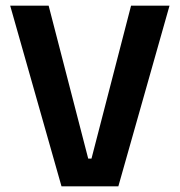

<svg xmlns="http://www.w3.org/2000/svg" viewBox="-20 -659 636 679"><path d="M197.5 0 16 -639H152L292 -98H303.5L443.5 -639H579.5L398.5 0Z"/></svg>

Font: Anek Gurmukhi Medium SemiBold
Style: Regular
Weight: 600
Version: Version 1.003